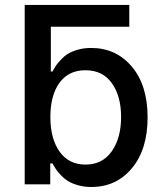

<svg xmlns="http://www.w3.org/2000/svg" viewBox="-20 -747 665 778"><path d="M503.9 -727.1V-638.7H186V-457H192.4Q200.2 -471.2 206.3 -480.5Q212.4 -489.7 226.6 -504.9Q240.7 -520 255.9 -529.3Q271 -538.6 295.7 -545.7Q320.3 -552.7 349.1 -552.7Q450.2 -552.7 514.2 -477.1Q578.1 -401.4 578.1 -271.5Q578.1 -141.6 514.6 -65.4Q451.2 10.7 350.1 10.7Q321.8 10.7 297.4 3.9Q272.9 -2.9 257.1 -12.5Q241.2 -22 227.3 -36.6Q213.4 -51.3 206.5 -61.5Q199.7 -71.8 192.4 -85H183.6V0H80.1V-727.1ZM184.1 -272.9Q184.1 -185.1 221.4 -132.6Q258.8 -80.1 326.2 -80.1Q395 -80.1 432.9 -134Q470.7 -188 470.7 -272.9Q470.7 -357.4 433.3 -409.9Q396 -462.4 326.2 -462.4Q257.8 -462.4 220.9 -411.4Q184.1 -360.4 184.1 -272.9Z"/></svg>

Font: Karasuma Gothic
Style: Regular
Weight: 500
Designer: Rasmus Andersson / Ryoko Nishizuka
Foundry: Genbu
Version: Version 1.00